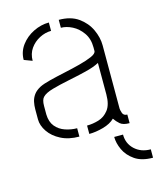

<svg xmlns="http://www.w3.org/2000/svg" viewBox="-106 -594 695 842"><g transform="rotate(-15 242.0 -173.5)"><path d="M484 172Q433 172 402 150.5Q371 129 357 98.5Q343 68 343 40H383Q383 81 411.5 107.5Q440 134 484 134ZM196 -1Q148 -1 113 -19Q78 -37 59 -65Q40 -93 40 -121V-167Q40 -184 43.5 -200.5Q47 -217 57.5 -231.5Q68 -246 89 -257Q105 -265 136.5 -273Q168 -281 205.5 -289Q243 -297 277.5 -306Q312 -315 334.5 -325Q357 -335 357 -347V-363Q357 -402 338 -429Q319 -456 292.5 -469.5Q266 -483 241 -483V-519Q295 -519 329.5 -494.5Q364 -470 381 -433.5Q398 -397 398 -361V-74Q398 -68 402.5 -54Q407 -40 424 -40V-1Q395 -1 381.5 -12.5Q368 -24 358 -39Q339 -20 305 -10.5Q271 -1 241 -1V-39Q267 -39 294 -47Q321 -55 339.5 -79Q358 -103 358 -149V-292Q334 -279 295 -269.5Q256 -260 214 -251.5Q172 -243 138.5 -233.5Q105 -224 92 -210Q81 -199 81 -171V-132Q82 -98 99 -77.5Q116 -57 142.5 -48Q169 -39 196 -39ZM84 -375 47 -389Q47 -426 69 -455.5Q91 -485 125.5 -502Q160 -519 196 -519V-481Q169 -481 143 -467.5Q117 -454 100.5 -430.5Q84 -407 84 -375Z"/></g></svg>

Font: Stick No Bills ExtraLight
Style: Regular
Weight: 200
Designer: Kosala Senevirathne, Siva Puranthara, Lasantha Premarathna, Tharique Azeez
Foundry: mooniak
Version: Version 2.000